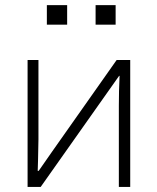

<svg xmlns="http://www.w3.org/2000/svg" viewBox="-20 -738 621 758"><path d="M165 -640.6V-717.8H245.1V-640.6ZM357.4 -640.6V-717.8H436.5V-640.6ZM88.9 0V-501H131.8V-187.5Q129.9 -81.1 128.9 -63.5H132.8L186.5 -140.6L440.4 -501H494.1V0H449.2V-321.3Q449.2 -377.9 452.1 -438.5H450.2L403.3 -372.1L140.6 0Z"/></svg>

Font: Gothic A1 ExtraLight
Style: Regular
Weight: 275
Designer: HanYang I&C Co.,Ltd.
Foundry: HanYang I&C Co.,Ltd.
Version: Version 2.50